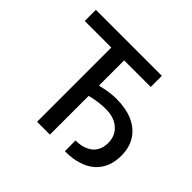

<svg xmlns="http://www.w3.org/2000/svg" viewBox="-167 -939 1157 1157"><g transform="rotate(45 411.0 -361.0)"><path d="M331.1 -314.5Q331.1 -336.9 331.1 -402.3Q373 -418 420.9 -426.8Q468.8 -436.5 511.7 -436.5Q590.8 -436.5 650.4 -411.1Q710 -384.8 742.2 -335Q774.4 -285.2 774.4 -213.9Q774.4 -164.1 758.8 -124Q742.2 -83 710 -53.7Q677.7 -24.4 628.9 -8.8Q582 6.8 520.5 6.8Q517.6 6.8 514.6 6.8Q514.6 -23.4 513.7 -84Q561.5 -84 594.7 -99.6Q628.9 -114.3 646.5 -143.6Q664.1 -171.9 664.1 -211.9Q664.1 -274.4 622.1 -310.5Q581.1 -347.7 508.8 -347.7Q465.8 -347.7 418.9 -338.9Q371.1 -330.1 331.1 -314.5ZM379.9 -711.9Q379.9 -534.2 379.9 0Q352.5 0 270.5 0Q270.5 -177.7 270.5 -711.9Q297.9 -711.9 379.9 -711.9ZM606.4 -727.5Q606.4 -704.1 606.4 -632.8Q465.8 -632.8 43.9 -632.8Q43.9 -656.2 43.9 -727.5Q184.6 -727.5 606.4 -727.5Z"/></g></svg>

Font: DeepSea
Style: Medium
Weight: 500
Designer: Stem
Version: Version 3.019;git-0a5106e0b